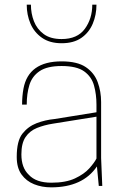

<svg xmlns="http://www.w3.org/2000/svg" viewBox="-20 -800 525 826"><path d="M200 6Q160 6 126.5 -7.5Q93 -21 72.5 -49.5Q52 -78 52 -125Q52 -194 76.5 -225Q101 -256 137.5 -270Q174 -284 215 -288L395 -317V-350Q395 -394 384.5 -432Q374 -470 342 -493Q310 -516 245 -516Q183 -516 150.5 -494Q118 -472 106.5 -434.5Q95 -397 95 -350H75Q75 -386 81 -419Q103 -536 245 -536Q313 -536 349.5 -511Q386 -486 400.5 -446Q415 -406 415 -361V-120L420 0H405L397 -84Q336 6 200 6ZM201 -14Q263 -14 302.5 -32.5Q342 -51 364 -75.5Q386 -100 395 -118V-298L208 -268Q170 -262 139 -249.5Q108 -237 90 -210.5Q72 -184 72 -136Q72 -78 104 -48Q135 -14 201 -14ZM245 -614Q194 -614 160.5 -637.5Q127 -661 111 -698.5Q95 -736 95 -780H113Q113 -742 126 -708.5Q139 -675 168 -653.5Q197 -632 245 -632Q313 -632 345 -676Q377 -720 377 -780H395Q395 -736 379 -698Q363 -660 330 -637Q297 -614 245 -614Z"/></svg>

Font: Tanohe Sans Thin
Style: Regular
Weight: 100
Designer: Village Type and Design LLC & Cristiano Sobral
Foundry: Cooper Hewitt Smithsonian Design Museum
Version: Version 1.00;September 29, 2021;FontCreator 13.0.0.2655 64-b